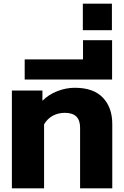

<svg xmlns="http://www.w3.org/2000/svg" viewBox="-20 -1030 679 1050"><path d="M45 -535H212V-479Q246 -513 293.5 -531.5Q341 -550 389 -550Q491 -550 542.5 -496Q594 -442 594 -352V0H418V-332Q418 -413 335 -413Q299 -413 269.5 -397.5Q240 -382 221 -350V0H45Z M115 -705H434V-810H593V-595H115Z M433 -1010H592V-865H433Z"/></svg>

Font: Prompt
Style: Bold
Weight: 700
Designer: Katatrad Team
Foundry: CadsonDemak
Version: Version 1.000